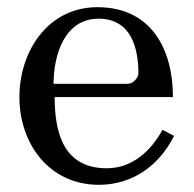

<svg xmlns="http://www.w3.org/2000/svg" viewBox="-20 -499 540 534"><path d="M34 -229C34 -99 117 15 255 15C347 15 422 -37 464 -121L432 -138C399 -78 347 -31 277 -31C156 -31 132 -131 132 -229H461C461 -363 400 -479 251 -479C113 -479 34 -356 34 -229ZM254 -447C345 -447 365 -365 365 -294C364 -281 349 -266 336 -266H129C129 -345 159 -447 254 -447Z"/></svg>

Font: MusAnalysis
Style: Regular
Weight: 400
Version: Version 2.0